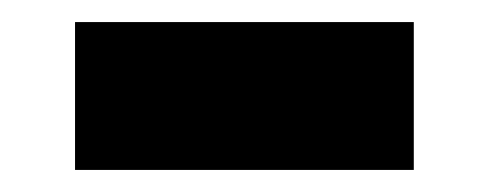

<svg xmlns="http://www.w3.org/2000/svg" viewBox="-20 -347 443 174"><path d="M355 -193H48V-327H355Z"/></svg>

Font: Passion One
Style: Regular
Weight: 400
Designer: Alejandro Lo Celso
Foundry: Fontstage
Version: Version 1.001